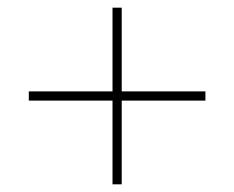

<svg xmlns="http://www.w3.org/2000/svg" viewBox="-20 -603 610 500"><path d="M297 -365H515V-341H297V-123H273V-341H55V-365H273V-583H297Z"/></svg>

Font: Noto Sans Thin
Style: Regular
Weight: 100
Designer: Monotype Design Team
Foundry: Monotype Imaging Inc.
Version: Version 2.007